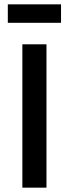

<svg xmlns="http://www.w3.org/2000/svg" viewBox="-20 -864 316 884"><path d="M83 0V-660H194V0ZM16 -759V-844H261V-759Z"/></svg>

Font: Bricolage Grotesque 12pt Medium
Style: Regular
Weight: 500
Designer: Mathieu Triay
Foundry: Atelier Triay
Version: Version 1.001; ttfautohint (v1.8.4.7-5d5b);gftools[0.9.33.de